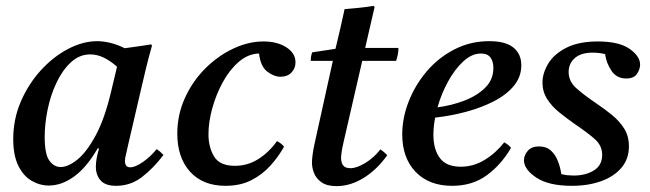

<svg xmlns="http://www.w3.org/2000/svg" viewBox="-20 -620 2211 653"><path d="M146 11Q115 11 87 -5.5Q59 -22 42 -57Q25 -92 25 -147Q25 -215 51 -275Q77 -335 119 -381Q161 -427 211.5 -453.5Q262 -480 311 -480Q330 -480 354 -474.5Q378 -469 404 -456Q425 -459 447.5 -462Q470 -465 494 -469L497 -465Q485 -423 476 -385.5Q467 -348 458 -309L412 -111Q411 -104 408 -93Q405 -82 405 -72Q405 -63 409 -57Q413 -51 423 -51Q440 -51 466 -69Q492 -87 513 -113Q526 -104 536 -93Q502 -48 463 -18Q424 12 375 12Q338 12 322 -6.5Q306 -25 306 -53Q306 -80 317 -115H312Q275 -51 232.5 -20Q190 11 146 11ZM378 -393Q357 -412 334 -423.5Q311 -435 287 -435Q250 -435 221 -408Q192 -381 172 -338.5Q152 -296 142 -247.5Q132 -199 132 -155Q132 -95 148 -73.5Q164 -52 186 -52Q212 -52 243.5 -77.5Q275 -103 305.5 -159.5Q336 -216 358 -309Z M747 12Q670 12 626.5 -36Q583 -84 583 -165Q583 -230 609 -287Q635 -344 678 -387Q721 -430 773 -454.5Q825 -479 876 -479Q923 -479 954 -459Q985 -439 985 -408Q985 -387 971 -373Q957 -359 934 -359Q912 -359 889 -376.5Q866 -394 861 -438Q824 -437 792.5 -410Q761 -383 738 -341Q715 -299 702 -252Q689 -205 689 -163Q689 -120 708 -88Q727 -56 779 -56Q822 -56 858.5 -79Q895 -102 922 -140Q938 -132 946 -121Q927 -87 899.5 -56.5Q872 -26 834.5 -7Q797 12 747 12Z M1327 -413H1212L1149 -139Q1140 -100 1140 -83Q1140 -67 1147 -57.5Q1154 -48 1172 -48Q1193 -48 1222 -65.5Q1251 -83 1274 -112Q1287 -103 1297 -92Q1262 -43 1217 -15Q1172 13 1124 13Q1092 13 1073.5 0Q1055 -13 1048 -31.5Q1041 -50 1041 -66Q1041 -77 1043 -93Q1045 -109 1050 -132L1112 -413H1037Q1037 -421 1038 -428Q1039 -435 1042 -442L1121 -454Q1128 -483 1136.5 -519.5Q1145 -556 1152 -589Q1176 -591 1201.5 -593.5Q1227 -596 1251 -600L1254 -596Q1247 -566 1240 -535.5Q1233 -505 1222 -457H1335Q1335 -445 1333 -434.5Q1331 -424 1327 -413Z M1753 -398Q1753 -359 1728 -328.5Q1703 -298 1660.5 -276Q1618 -254 1566 -240Q1514 -226 1460 -220Q1454 -189 1454 -162Q1454 -112 1476 -82.5Q1498 -53 1547 -53Q1590 -53 1628 -76Q1666 -99 1695 -136Q1711 -127 1718 -117Q1684 -59 1635 -23.5Q1586 12 1518 12Q1439 12 1393.5 -35.5Q1348 -83 1348 -163Q1348 -219 1370 -275Q1392 -331 1431.5 -377.5Q1471 -424 1525.5 -452Q1580 -480 1644 -480Q1700 -480 1726.5 -458Q1753 -436 1753 -398ZM1468 -255Q1515 -261 1558.5 -277.5Q1602 -294 1630 -321.5Q1658 -349 1658 -389Q1658 -411 1648 -424.5Q1638 -438 1616 -438Q1585 -438 1556 -411.5Q1527 -385 1504 -343Q1481 -301 1468 -255Z M1925 12Q1846 12 1804 -16Q1762 -44 1762 -75Q1762 -92 1775 -107Q1788 -122 1813 -122Q1838 -122 1853.5 -108Q1869 -94 1877.5 -72Q1886 -50 1889 -28Q1900 -25 1910.5 -24Q1921 -23 1931 -23Q1972 -23 2000 -40.5Q2028 -58 2028 -93Q2028 -124 2004.5 -145.5Q1981 -167 1935 -198Q1908 -217 1882.5 -237.5Q1857 -258 1841 -283Q1825 -308 1825 -339Q1825 -371 1844.5 -403.5Q1864 -436 1906 -457.5Q1948 -479 2013 -479Q2085 -479 2121 -454Q2157 -429 2157 -400Q2157 -385 2146.5 -369Q2136 -353 2110 -353Q2077 -353 2059.5 -379.5Q2042 -406 2038 -436Q2017 -441 1996 -441Q1956 -441 1935 -422.5Q1914 -404 1914 -375Q1914 -344 1938.5 -321.5Q1963 -299 2010 -267Q2037 -249 2062 -228.5Q2087 -208 2103 -182.5Q2119 -157 2119 -122Q2119 -80 2094 -50Q2069 -20 2025 -4Q1981 12 1925 12Z"/></svg>

Font: Castoro
Style: Italic
Weight: 400
Italic angle: -11°
Designer: John Hudson with Paul Hanslow, assisted by Kaja Sojewska.
Foundry: Tiro Typeworks Ltd.
Version: Version 2.04